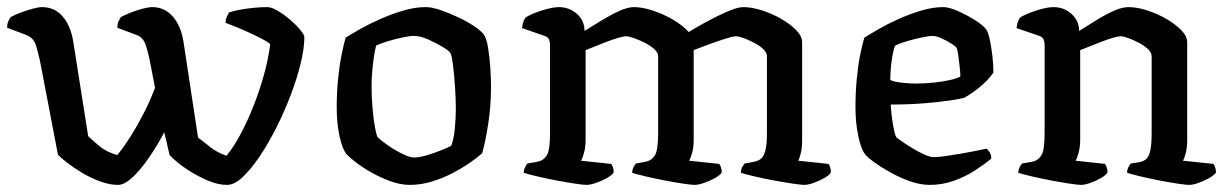

<svg xmlns="http://www.w3.org/2000/svg" viewBox="-27 -520 3457 540"><path d="M305 0Q281 0 254 -10Q227 -20 203 -34.5Q179 -49 161 -63Q143 -77 136 -85L85 -351Q81 -368 74.5 -391Q68 -414 46 -422L-7 -442Q-7 -454 -3 -461.5Q1 -469 3 -472Q14 -478 31 -484.5Q48 -491 65 -495.5Q82 -500 91 -500Q127 -500 149.5 -473.5Q172 -447 179 -403L221 -137Q231 -127 252 -109.5Q273 -92 303 -84Q321 -106 340 -136Q359 -166 377 -201Q395 -236 409 -273L394 -351Q390 -371 383 -393Q376 -415 356 -422L303 -442Q303 -454 307 -461.5Q311 -469 313 -472Q324 -478 340.5 -484.5Q357 -491 374 -495.5Q391 -500 401 -500Q436 -500 459 -473.5Q482 -447 489 -403L530 -133Q540 -126 561.5 -108.5Q583 -91 610 -82Q630 -106 649.5 -142.5Q669 -179 686 -222Q703 -265 715.5 -310Q728 -355 733 -396Q725 -403 707.5 -412Q690 -421 670 -430Q650 -439 632.5 -446Q615 -453 607 -456Q608 -467 611.5 -474Q615 -481 617 -485Q629 -489 647.5 -492.5Q666 -496 686.5 -498Q707 -500 724 -500Q737 -500 754.5 -489.5Q772 -479 789 -464.5Q806 -450 817.5 -436Q829 -422 829 -416Q829 -384 818.5 -341Q808 -298 790 -251Q772 -204 749.5 -159.5Q727 -115 702.5 -79Q678 -43 655 -21.5Q632 0 612 0Q588 0 563 -10Q538 -20 514.5 -34Q491 -48 474 -62Q457 -76 450 -84L435 -148Q415 -110 391.5 -76Q368 -42 345.5 -21Q323 0 305 0Z M1126 0Q1099 0 1070.5 -10.5Q1042 -21 1016.5 -35.5Q991 -50 972.5 -64.5Q954 -79 948 -86Q936 -100 928 -136.5Q920 -173 920 -218Q920 -258 923.5 -294.5Q927 -331 933 -362Q939 -393 945 -414Q959 -423 984.5 -437.5Q1010 -452 1041.5 -466Q1073 -480 1106.5 -490Q1140 -500 1170 -500Q1188 -500 1212.5 -491.5Q1237 -483 1262.5 -471Q1288 -459 1307 -446Q1326 -433 1333 -424Q1341 -414 1345.5 -387Q1350 -360 1352 -329.5Q1354 -299 1354 -277Q1354 -222 1346 -171Q1338 -120 1329 -89Q1317 -78 1295.5 -63Q1274 -48 1246.5 -33.5Q1219 -19 1188 -9.5Q1157 0 1126 0ZM1138 -77Q1152 -77 1174 -83.5Q1196 -90 1215.5 -98Q1235 -106 1242 -110Q1249 -127 1252 -156.5Q1255 -186 1255 -212Q1255 -245 1252.5 -280Q1250 -315 1246.5 -341Q1243 -367 1239 -372Q1236 -377 1218 -388Q1200 -399 1177.5 -409Q1155 -419 1137 -419Q1126 -419 1104.5 -414.5Q1083 -410 1062 -403.5Q1041 -397 1031 -392Q1028 -382 1025 -362.5Q1022 -343 1020 -321Q1018 -299 1018 -280Q1018 -244 1021 -212.5Q1024 -181 1028 -160Q1032 -139 1035 -134Q1038 -131 1050 -121.5Q1062 -112 1078 -102Q1094 -92 1110.5 -84.5Q1127 -77 1138 -77Z M1622 0Q1614 0 1590.5 -3.5Q1567 -7 1538 -12.5Q1509 -18 1483.5 -24Q1458 -30 1446 -34Q1446 -42 1449.5 -49Q1453 -56 1456 -60L1484 -65Q1501 -68 1510.5 -82.5Q1520 -97 1520 -145V-394Q1520 -402 1517 -409Q1514 -416 1505 -419L1441 -441Q1443 -455 1446 -462Q1449 -469 1453 -472Q1470 -482 1498.5 -491Q1527 -500 1545 -500Q1574 -500 1595.5 -481Q1617 -462 1617 -433Q1641 -448 1666.5 -463.5Q1692 -479 1715.5 -489.5Q1739 -500 1756 -500Q1780 -500 1810 -490Q1840 -480 1867 -464Q1894 -448 1910 -430Q1928 -441 1949.5 -453Q1971 -465 1992.5 -475.5Q2014 -486 2032.5 -493Q2051 -500 2064 -500Q2087 -500 2115.5 -491Q2144 -482 2170 -467Q2196 -452 2212.5 -435Q2229 -418 2229 -401V-125Q2229 -103 2225 -88Q2221 -73 2218 -68L2303 -59Q2305 -57 2307.5 -50.5Q2310 -44 2310 -35Q2305 -27 2291 -19Q2277 -11 2261 -5.5Q2245 0 2235 0Q2227 0 2203 -3.5Q2179 -7 2149.5 -12.5Q2120 -18 2094.5 -24Q2069 -30 2057 -34Q2057 -44 2060.5 -50Q2064 -56 2067 -60L2094 -65Q2104 -67 2112 -72.5Q2120 -78 2125 -94.5Q2130 -111 2130 -145V-362Q2130 -372 2119.5 -382Q2109 -392 2093.5 -400Q2078 -408 2064 -413Q2050 -418 2043 -418Q2034 -418 2009.5 -410Q1985 -402 1960.5 -393Q1936 -384 1924 -379V-127Q1924 -105 1919.5 -89.5Q1915 -74 1911 -68L1996 -59Q1998 -56 2000.5 -49.5Q2003 -43 2003 -35Q1998 -27 1983.5 -19Q1969 -11 1953 -5.5Q1937 0 1926 0Q1918 0 1894.5 -3.5Q1871 -7 1842.5 -12.5Q1814 -18 1788.5 -24Q1763 -30 1751 -34Q1751 -42 1754.5 -49Q1758 -56 1761 -60L1788 -65Q1805 -68 1814.5 -82.5Q1824 -97 1824 -145V-362Q1824 -372 1813 -382Q1802 -392 1786 -400Q1770 -408 1755.5 -413Q1741 -418 1734 -418Q1727 -418 1711.5 -413.5Q1696 -409 1678 -402Q1660 -395 1644 -388.5Q1628 -382 1620 -379V-127Q1620 -108 1616 -92Q1612 -76 1607 -68L1692 -59Q1694 -56 1696.5 -50Q1699 -44 1699 -35Q1694 -27 1679.5 -19Q1665 -11 1649 -5.5Q1633 0 1622 0Z M2588 0Q2561 0 2531.5 -10.5Q2502 -21 2475.5 -36Q2449 -51 2430.5 -64.5Q2412 -78 2407 -85Q2395 -99 2387 -137Q2379 -175 2379 -218Q2379 -259 2382.5 -296.5Q2386 -334 2392 -364.5Q2398 -395 2404 -414Q2418 -423 2443 -437.5Q2468 -452 2499 -466Q2530 -480 2563 -490Q2596 -500 2626 -500Q2642 -500 2667 -489Q2692 -478 2715 -463.5Q2738 -449 2746 -438Q2752 -431 2756.5 -410Q2761 -389 2764 -363.5Q2767 -338 2767 -316Q2756 -300 2741 -286Q2726 -272 2711 -261.5Q2696 -251 2685 -245Q2675 -242 2645 -237.5Q2615 -233 2572 -229.5Q2529 -226 2478 -226Q2480 -195 2485 -167Q2490 -139 2494 -134Q2497 -131 2510 -122Q2523 -113 2539.5 -103Q2556 -93 2572.5 -85.5Q2589 -78 2599 -78Q2611 -78 2632 -81Q2653 -84 2676.5 -88Q2700 -92 2719.5 -96Q2739 -100 2748 -102Q2752 -98 2756.5 -91.5Q2761 -85 2761 -74Q2742 -58 2715 -40.5Q2688 -23 2655.5 -11.5Q2623 0 2588 0ZM2549 -285Q2572 -285 2597 -287.5Q2622 -290 2643 -294.5Q2664 -299 2674 -305Q2674 -316 2672 -333Q2670 -350 2668 -365Q2666 -380 2664 -384Q2663 -388 2650 -396.5Q2637 -405 2621.5 -412Q2606 -419 2595 -419Q2586 -419 2564.5 -414.5Q2543 -410 2521.5 -403.5Q2500 -397 2490 -391Q2486 -380 2483 -363.5Q2480 -347 2478.5 -329Q2477 -311 2477 -295Q2487 -290 2508.5 -287.5Q2530 -285 2549 -285Z M3013 0Q3005 0 2981.5 -3.5Q2958 -7 2929 -12.5Q2900 -18 2874.5 -24Q2849 -30 2837 -34Q2837 -42 2840.5 -49Q2844 -56 2847 -60L2875 -65Q2892 -68 2901.5 -82.5Q2911 -97 2911 -145V-394Q2911 -402 2908 -409Q2905 -416 2896 -419L2832 -441Q2834 -455 2837 -462Q2840 -469 2844 -472Q2861 -482 2889.5 -491Q2918 -500 2936 -500Q2965 -500 2986.5 -481Q3008 -462 3008 -433Q3032 -448 3057 -463.5Q3082 -479 3105.5 -489.5Q3129 -500 3147 -500Q3170 -500 3198.5 -491Q3227 -482 3253 -467Q3279 -452 3295.5 -435Q3312 -418 3312 -401V-125Q3312 -105 3308 -89.5Q3304 -74 3300 -68L3386 -59Q3388 -56 3390.5 -49.5Q3393 -43 3393 -35Q3388 -27 3373.5 -19Q3359 -11 3343.5 -5.5Q3328 0 3317 0Q3309 0 3285.5 -3.5Q3262 -7 3233.5 -12.5Q3205 -18 3180 -24Q3155 -30 3143 -34Q3143 -43 3146.5 -49.5Q3150 -56 3153 -60L3178 -64Q3188 -66 3195.5 -71.5Q3203 -77 3207.5 -93.5Q3212 -110 3212 -145V-362Q3212 -372 3201.5 -382Q3191 -392 3175.5 -400Q3160 -408 3146 -413Q3132 -418 3125 -418Q3118 -418 3102.5 -413.5Q3087 -409 3069 -402Q3051 -395 3035 -388.5Q3019 -382 3011 -379V-127Q3011 -108 3007 -92Q3003 -76 2998 -68L3081 -59Q3083 -56 3085.5 -49.5Q3088 -43 3088 -35Q3083 -27 3069 -19Q3055 -11 3039.5 -5.5Q3024 0 3013 0Z"/></svg>

Font: Texturina 12pt Medium
Style: Regular
Weight: 500
Designer: Guillermo Torres Carreño
Foundry: Omnibus-Type
Version: Version 1.002